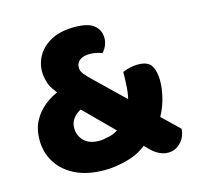

<svg xmlns="http://www.w3.org/2000/svg" viewBox="-96 -724 864 840"><g transform="rotate(-15 336.5 -303.5)"><path d="M554 -116 489 -60Q447 -18 389 -1Q331 16 279 16Q201 16 147 -10.5Q93 -37 64.5 -82.5Q36 -128 36 -185Q36 -235 56 -271.5Q76 -308 108 -333Q140 -358 176 -371L255 -271Q238 -266 224.5 -254.5Q211 -243 203.5 -228.5Q196 -214 196 -196Q196 -162 219.5 -138Q243 -114 289 -114Q305 -114 337 -121.5Q369 -129 399 -158L451 -237Q462 -270 464.5 -309.5Q467 -349 467 -378Q486 -386 503 -389.5Q520 -393 536 -393Q583 -393 598 -367Q613 -341 613 -300Q613 -259 599.5 -211Q586 -163 554 -116ZM566 14Q526 14 488 -24L207 -305L180 -348Q142 -390 133 -418.5Q124 -447 124 -470Q124 -512 146 -547Q168 -582 209.5 -602.5Q251 -623 311 -623Q374 -623 400 -600.5Q426 -578 426 -543Q426 -527 419.5 -510.5Q413 -494 400 -481Q389 -486 374.5 -489Q360 -492 344 -492Q318 -492 301 -480.5Q284 -469 284 -446Q284 -431 295 -417Q306 -403 329 -381L649 -72Q647 -35 623 -10.5Q599 14 566 14Z"/></g></svg>

Font: Baloo Tamma 2 ExtraBold
Style: Regular
Weight: 800
Designer: Divya Kowshik, Shuchita Grover and Ek Type
Foundry: Ek Type
Version: Version 1.700